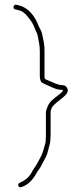

<svg xmlns="http://www.w3.org/2000/svg" viewBox="-20 -673 358 818"><path d="M37.6 -644.5C39 -650.8 43 -653.7 49.6 -653C63.2 -649.6 72 -647 76.1 -645C106.6 -630.7 129.8 -602.3 145.6 -560C148.3 -554.7 151.2 -549.2 154.2 -543.6C157.3 -538 160.2 -526.9 163.1 -510.5C164.1 -504.8 165.5 -498.2 167.1 -490.5C168.8 -482.8 169.6 -471 169.6 -455V-348C169.6 -344.7 170 -341.3 170.6 -338C171.3 -336.7 174.1 -335 179.1 -333C184.1 -331 192.1 -327.6 203 -322.7C213.9 -317.8 222.3 -314.6 228.1 -313C233.1 -311.7 239.8 -310.7 248.1 -310C256.5 -309.3 262.6 -305 266.6 -297C270.6 -289 269.4 -280.9 263 -272.8C256.6 -264.7 246.3 -255.4 232.1 -245C225.8 -240.3 218.1 -233.7 209.1 -225C200.1 -216.3 195.6 -205.7 195.6 -193V-98C195.6 -81.1 194.1 -66.9 191.1 -55.5L186.1 -36.5C184.5 -30.2 182.8 -24.2 181.1 -18.5C179.5 -12.8 177 -7 173.6 -1C170.3 5 167.3 10.7 164.6 16C162 21.3 159.1 26.8 156.1 32.5C153.1 38.2 149.1 44.5 144.1 51.5C139.1 58.5 135.6 64 133.6 68C116.3 98.3 95.3 116.9 70.6 124C64.6 126.7 60.5 124.8 58.1 118.5C55.8 112.2 58.6 107.5 66.5 104.4C74.4 101.3 82.8 96.3 91.7 89.3C101.8 81.6 110.1 71.1 116.6 58C118.6 54 122.1 48.5 127.1 41.5C132.1 34.5 136 28.3 138.6 23C141.3 17.7 145.7 9.6 151.7 -1.1C157.7 -11.8 162.9 -25.3 167.1 -41.5C168.8 -47.8 170.6 -54.3 172.6 -60.8C174.6 -67.4 175.6 -79.8 175.6 -98V-194C175.6 -199.3 177.9 -207.5 182.5 -218.5C187 -229.4 193.4 -238.5 201.5 -245.8C208 -251.7 219.3 -260.8 235.1 -273C239.5 -276.3 243.6 -280.3 247.6 -285L248.6 -288C248 -289.3 242.7 -290.4 232.8 -291.2C222.9 -291.9 208.2 -297.2 188.6 -307C182 -310.3 174.8 -313.5 167.1 -316.5C159.5 -319.5 154.6 -324 152.6 -330C150.6 -336 149.6 -342 149.6 -348V-455C149.6 -468.8 148.5 -481.1 146.1 -492C145.1 -496.7 144.1 -501.7 143.1 -507C142.1 -512.3 141.1 -517.5 140.1 -522.5C139.1 -527.5 137.5 -532.2 135.1 -536.5C132.8 -540.8 129.2 -549.1 124.4 -561.4C119.6 -573.7 109.8 -588.5 95 -605.7C86.6 -615.5 78 -622.4 69.3 -626.5C65.7 -628.1 57.9 -630.3 45.6 -633C39 -634.3 36.3 -638.2 37.6 -644.5Z"/></svg>

Font: Proton
Style: RgCnd
Weight: 500
Version: Version 1.017